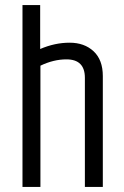

<svg xmlns="http://www.w3.org/2000/svg" viewBox="-20 -740 491 760"><path d="M69 -720H139V-546Q197 -571 255.5 -571Q314 -571 350.5 -537Q387 -503 387 -439V0H316V-432Q316 -505 243 -505Q192 -505 140 -480V0H69Z"/></svg>

Font: Khand
Style: Regular
Weight: 400
Designer: Devanagari: Sanchit Sawaria, Jyotish Sonowal; Latin: Satya Rajpurohit
Foundry: Indian Type Foundry
Version: Version 1.100;PS 1.0;hotconv 1.0.78;makeotf.lib2.5.61930; tt